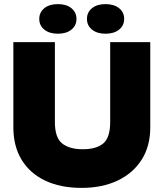

<svg xmlns="http://www.w3.org/2000/svg" viewBox="-20 -905 796 934"><path d="M377 9Q274 9 199.5 -26.5Q125 -62 85 -128Q45 -194 45 -285V-700H247V-312Q247 -235 282.5 -207Q318 -179 383 -179Q448 -179 482 -207Q516 -235 516 -312V-700H711V-285Q711 -194 669 -128Q627 -62 552 -26.5Q477 9 377 9ZM262 -741Q220 -741 195.5 -761Q171 -781 171 -813Q171 -845 195.5 -865Q220 -885 262 -885Q303 -885 327.5 -865Q352 -845 352 -813Q352 -781 327.5 -761Q303 -741 262 -741ZM493 -741Q452 -741 427.5 -761Q403 -781 403 -813Q403 -845 427.5 -865Q452 -885 493 -885Q535 -885 559.5 -865Q584 -845 584 -813Q584 -781 559.5 -761Q535 -741 493 -741Z"/></svg>

Font: REM Medium ExtraBold
Style: Regular
Weight: 800
Version: Version 1.005;gftools[0.9.28]